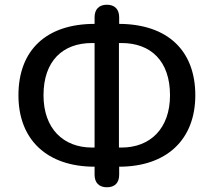

<svg xmlns="http://www.w3.org/2000/svg" viewBox="-20 -761 903 812"><path d="M432 31C466 31 484 12 484 -22V-56C683 -56 806 -169 806 -358C806 -548 688 -659 484 -660V-688C484 -722 465 -741 432 -741C399 -741 380 -722 380 -688V-660C176 -660 58 -549 58 -358C58 -169 180 -56 380 -56V-22C380 12 399 31 432 31ZM494 -579C618 -579 699 -503 699 -358C699 -217 615 -137 494 -137H483V-579ZM369 -137C248 -137 164 -217 164 -358C164 -503 245 -579 369 -579H380V-137Z"/></svg>

Font: Nunito SemiBold
Style: Regular
Weight: 600
Designer: Vernon Adams
Foundry: Vernon Adams
Version: Version 3.602